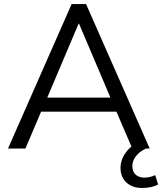

<svg xmlns="http://www.w3.org/2000/svg" viewBox="-20 -725 792 937"><path d="M19 0 329.5 -705H400.1L710.6 0H625.7L539.1 -201.2L578.8 -180H149.3L189.6 -201.2L104 0ZM363.6 -609.5 202.9 -230.3 179 -248.6H549.1L526.7 -230.3L365.6 -609.5ZM673.5 192.3Q625.9 192.3 597 165.9Q568.2 139.5 568.2 94.7Q568.2 54.8 593.8 19.6Q619.4 -15.6 663.8 -36.2L692.3 0Q676.9 6.5 661.5 18.8Q646.2 31.1 636.1 48.2Q626 65.3 626 86Q626 114.2 642.8 128Q659.6 141.8 684.1 141.8Q697.6 141.8 710.6 138.8Q723.6 135.8 737.6 129.7L751.5 175.3Q737.3 183.3 717.6 187.8Q697.9 192.3 673.5 192.3Z"/></svg>

Font: Nunito Sans 12pt ExtraLight
Style: Regular
Weight: 200
Version: Version 3.101;gftools[0.9.27]